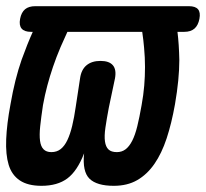

<svg xmlns="http://www.w3.org/2000/svg" viewBox="-35 -591 667 621"><path d="M65 -488Q44 -488 35 -498.5Q26 -509 30 -530Q34 -551 46 -561Q58 -571 79 -571H576Q597 -571 605.5 -561Q614 -551 610 -530Q606 -509 594 -498.5Q582 -488 561 -488H539Q544 -448 545 -397Q545 -335 531 -254Q520 -192 504 -143.5Q488 -95 464.5 -61Q441 -27 409 -8.5Q377 10 333 10Q278 10 254.5 -13Q231 -36 237 -95Q215 -38 183 -14Q151 10 99 10Q55 10 29 -7.5Q3 -25 -7 -58Q-17 -91 -15 -140.5Q-13 -190 -1 -254Q13 -335 35 -398Q53 -448 71 -488ZM183 -488Q171 -462 161 -439Q147 -406 136.5 -375Q126 -344 118 -314Q110 -284 104 -251Q98 -211 95 -182.5Q92 -154 94.5 -135.5Q97 -117 106 -108Q115 -99 131 -99Q149 -99 161.5 -109Q174 -119 183 -138Q192 -157 198.5 -184Q205 -211 210 -246L224 -338Q228 -366 245 -380Q262 -394 290 -394Q318 -394 330 -380Q342 -366 337 -338L317 -243Q310 -206 306 -178.5Q302 -151 304.5 -133.5Q307 -116 316 -107.5Q325 -99 343 -99Q359 -99 371 -108Q383 -117 392.5 -135.5Q402 -154 409 -182.5Q416 -211 423 -251Q429 -284 431.5 -314Q434 -344 434 -374.5Q434 -405 431 -437Q429 -461 425 -488Z"/></svg>

Font: Maple Mono SemiBold
Style: Italic
Weight: 600
Italic angle: -10°
Monospace: yes
Designer: subframe7536
Version: Version 7.000